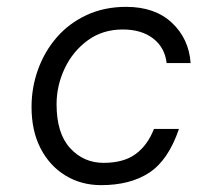

<svg xmlns="http://www.w3.org/2000/svg" viewBox="-20 -528 640 560"><path d="M275 12Q217 12 171 -16Q125 -44 98.5 -95Q72 -146 72 -216Q72 -273 91 -325.5Q110 -378 145.5 -419Q181 -460 232.5 -484Q284 -508 348 -508Q432 -508 481.5 -461.5Q531 -415 536 -344H466Q461 -389 427 -415.5Q393 -442 338 -442Q279 -442 235.5 -410Q192 -378 168.5 -328Q145 -278 145 -224Q145 -139 184.5 -96Q224 -53 282 -53Q341 -53 376 -79Q411 -105 429 -152H502Q471 -61 415.5 -24.5Q360 12 275 12Z"/></svg>

Font: DM Mono Light
Style: Italic
Weight: 300
Italic angle: -10°
Designer: Colophon Foundry
Foundry: Colophon Foundry
Version: Version 1.000; ttfautohint (v1.8.2.53-6de2)